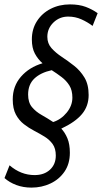

<svg xmlns="http://www.w3.org/2000/svg" viewBox="-26 -770 464 874"><path d="M292 -74.5Q292 -24.5 267.8 11Q243.5 46.5 203.8 65.2Q164 84 117.5 84Q79.5 84 48.2 72.2Q17 60.5 -5.5 40.5L17.5 -17.5Q69 27 131.5 27Q175 27 201.5 2.5Q228 -22 228 -62Q228 -94 213.8 -114Q199.5 -134 177.2 -147.8Q155 -161.5 130 -174.5Q105 -187.5 82.8 -204.8Q60.5 -222 46.2 -248.8Q32 -275.5 32 -317.5Q32 -378 69.5 -421Q107 -464 167.5 -482Q146.5 -500.5 132.8 -526Q119 -551.5 119 -590.5Q119 -637.5 142 -673.5Q165 -709.5 204.5 -729.8Q244 -750 292.5 -750Q334 -750 364 -738.8Q394 -727.5 418.5 -710L395.5 -652Q372.5 -669.5 344.5 -682Q316.5 -694.5 284.5 -694.5Q245 -694.5 217.2 -667.5Q189.5 -640.5 189.5 -602.5Q189.5 -572 208.5 -550.8Q227.5 -529.5 255.5 -511Q283.5 -492.5 311.5 -470.5Q339.5 -448.5 358.5 -417Q377.5 -385.5 377.5 -337.5Q377.5 -287 347.2 -250.8Q317 -214.5 253 -184.5Q270 -166.5 281 -140Q292 -113.5 292 -74.5ZM303.5 -325.5Q303.5 -359 289.8 -381Q276 -403 254.5 -419.2Q233 -435.5 209.5 -450.5Q159 -439.5 130.5 -412.5Q102 -385.5 102 -339.5Q102 -303.5 119.5 -282.5Q137 -261.5 163.2 -246.8Q189.5 -232 216 -214.5Q252 -226 277.8 -257.5Q303.5 -289 303.5 -325.5Z"/></svg>

Font: Cabin Condensed
Style: Italic
Weight: 400
Width: 3
Italic angle: -10°
Designer: Pablo Impallari
Foundry: Pablo Impallari. http://www.impallari.com Igino Marini. http://www.ikern.com
Version: Version 3.001; ttfautohint (v1.8.3)